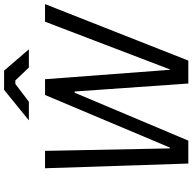

<svg xmlns="http://www.w3.org/2000/svg" viewBox="-21 -919 940 938"><g transform="rotate(-90 449.0 -450.0)"><path d="M119 0H231L465 -555H471L510 0H622L898 -700H812L579 -90H577L531 -700H454L197 -90H193L181 -700H96ZM330 -779H421L508 -845H525L588 -779H677L573 -900H479Z"/></g></svg>

Font: Fixel Text 20240404
Style: Italic
Weight: 400
Width: 4
Italic angle: -10°
Designer: AlfaBravo + MacPaw
Foundry: Kyrylo Tkachov, Marchela Mozhyna, Serhii Makarenko, Maria Weinstein, Zakhar Kryvoshyya
Version: Version 1.211;Glyphs 3.2 (3225)